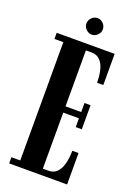

<svg xmlns="http://www.w3.org/2000/svg" viewBox="-158 -904 686 967"><g transform="rotate(20 185.0 -420.0)"><path d="M22 0V-33H69.5V-667H22V-700H332.5V-533H299Q299 -573.5 290.8 -603.8Q282.5 -634 265.2 -650.5Q248 -667 221 -667H190.5V-367H274.5V-415.5H307V-286.5H274.5V-333.5H190.5V-33H220.5Q248 -33 265 -50Q282 -67 290.5 -97.5Q299 -128 299 -168.5H332.5V0ZM191 -751.5Q173 -751.5 159.8 -764.8Q146.5 -778 146.5 -795Q146.5 -813.5 159.8 -826.8Q173 -840 191 -840Q208 -840 221.2 -826.8Q234.5 -813.5 234.5 -795Q234.5 -778 221.2 -764.8Q208 -751.5 191 -751.5Z"/></g></svg>

Font: Imbue 24pt
Style: Bold
Weight: 700
Designer: Tyler Finck
Foundry: Etcetera Type Company
Version: Version 1.102